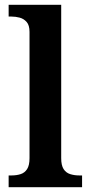

<svg xmlns="http://www.w3.org/2000/svg" viewBox="-20 -780 378 800"><path d="M16 0V-49H28Q49 -49 66 -54.5Q83 -60 93 -75.5Q103 -91 103 -121V-647Q103 -675 91 -688.5Q79 -702 62 -706.5Q45 -711 28 -711H16V-760H235V-121Q235 -91 245 -75.5Q255 -60 272.5 -54.5Q290 -49 310 -49H322V0Z"/></svg>

Font: Noto Rashi Hebrew SemiBold
Style: Regular
Weight: 600
Version: Version 1.006